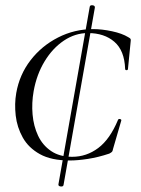

<svg xmlns="http://www.w3.org/2000/svg" viewBox="-20 -589 529 719"><path d="M198.8 101.2 316 -563.4Q317 -570.4 326.6 -569.3Q336.2 -568.2 335.2 -560.2L218 103.4Q217 110.4 207.4 109.3Q197.8 108.2 198.8 101.2ZM329 -480Q361.8 -480 399.6 -471.9Q437.4 -463.8 460.2 -449.8Q467.6 -445.8 469 -443.1Q470.4 -440.4 469.2 -432.4L459.2 -331Q459 -326.2 453.9 -326.2Q448.8 -326.2 448.6 -331Q446.2 -399.6 408.4 -432.4Q370.6 -465.2 309.4 -465.2Q261.4 -465.2 219.2 -436.9Q177 -408.6 147.1 -359.4Q117.2 -310.2 106 -247.6Q98.2 -203.8 102 -160.2Q105.8 -116.6 122.6 -80.9Q139.4 -45.2 171.2 -23.5Q203 -1.8 250.2 -1.8Q303.8 -1.8 347.7 -34.6Q391.6 -67.4 421.8 -139.8Q423.8 -144.6 429.5 -143.2Q435.2 -141.8 434.2 -137.6L403.4 -31.6Q402 -23.8 399.8 -21Q397.6 -18.2 389.4 -13.8Q347.4 0.2 308.9 6.1Q270.4 12 241.2 12Q172.2 12 129.5 -11.7Q86.8 -35.4 65.3 -73.9Q43.8 -112.4 38.8 -156.4Q33.8 -200.4 40.8 -240.4Q52.8 -309.4 94.3 -363.3Q135.8 -417.2 197.4 -448.6Q259 -480 329 -480Z"/></svg>

Font: Cormorant Garamond Light
Style: Italic
Weight: 300
Italic angle: -10°
Designer: Christian Thalmann (Catharsis Fonts)
Foundry: Catharsis Fonts
Version: Version 4.001